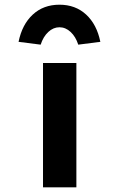

<svg xmlns="http://www.w3.org/2000/svg" viewBox="-20 -797 507 817"><path d="M163 0V-529H305V0ZM153 -607 59 -619Q74 -693 119.5 -735Q165 -777 233 -777Q301 -777 346.5 -735Q392 -693 407 -619L313 -607Q302 -641 280.5 -661Q259 -681 233 -681Q207 -681 185.5 -661Q164 -641 153 -607Z"/></svg>

Font: Lexend Peta SemiBold
Style: Regular
Weight: 600
Designer: Bonnie Shaver-Troup, Thomas Jockin
Foundry: Lexend
Version: Version 1.007